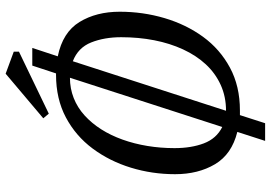

<svg xmlns="http://www.w3.org/2000/svg" viewBox="-156 -684 936 663"><g transform="rotate(-90 311.5 -352.0)"><path d="M157 96 188 0Q111 -19 76.5 -77Q42 -135 42 -215Q42 -294 64.5 -367.5Q87 -441 130.5 -499.5Q174 -558 238 -592Q302 -626 385 -626H390L417 -708H478L449 -620Q532 -603 567.5 -545Q603 -487 603 -406Q603 -326 581 -251.5Q559 -177 516.5 -118.5Q474 -60 410 -25.5Q346 9 262 9H246L218 96ZM205 -52 375 -578Q338 -578 305 -565Q272 -552 245 -527.5Q218 -503 197 -470Q176 -437 161.5 -396.5Q147 -356 139.5 -310.5Q132 -265 132 -217Q132 -159 148.5 -115.5Q165 -72 205 -52ZM261 -39Q310 -39 350.5 -57.5Q391 -76 421.5 -109Q452 -142 473 -187.5Q494 -233 504.5 -287Q515 -341 515 -401Q515 -459 497 -504.5Q479 -550 432 -568ZM251 -651 235 -670 389 -800 465 -772V-754Z"/></g></svg>

Font: Manuale
Style: Italic
Weight: 400
Italic angle: -11°
Designer: Eduardo Tunni / Pablo Cosgaya
Foundry: Eduardo Tunni / Pablo Cosgaya
Version: Version 1.002